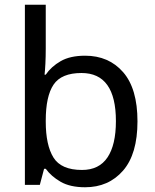

<svg xmlns="http://www.w3.org/2000/svg" viewBox="-20 -780 655 810"><path d="M173 -575Q173 -541 171.5 -511.5Q170 -482 168 -465H173Q196 -499 236 -522Q276 -545 339 -545Q439 -545 499.5 -475.5Q560 -406 560 -268Q560 -130 499 -60Q438 10 339 10Q276 10 236 -13Q196 -36 173 -68H166L148 0H85V-760H173ZM324 -472Q239 -472 206 -423Q173 -374 173 -271V-267Q173 -168 205.5 -115.5Q238 -63 326 -63Q398 -63 433.5 -116Q469 -169 469 -269Q469 -472 324 -472Z"/></svg>

Font: Noto Sans Pahawh Hmong
Style: Regular
Weight: 400
Designer: Monotype Design Team
Foundry: Monotype Imaging Inc.
Version: Version 2.001; ttfautohint (v1.8.4.7-5d5b)